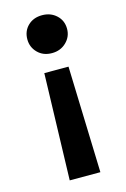

<svg xmlns="http://www.w3.org/2000/svg" viewBox="-106 -712 506 774"><g transform="rotate(-15 146.5 -325.0)"><path d="M99 -433.2H200L214 11H86.1ZM150.3 -661.1Q186 -661.1 209.9 -638.9Q233.9 -616.7 233.9 -582.2Q233.9 -549.2 209.9 -526.1Q186 -503 150.3 -503Q114 -503 91.1 -526.1Q68.1 -549.2 68.1 -582.2Q68.1 -616.7 91.1 -638.9Q114 -661.1 150.3 -661.1Z"/></g></svg>

Font: Karla
Style: Regular
Weight: 400
Designer: Jonathan Pinhorn
Version: Version 2.004;gftools[0.9.33]